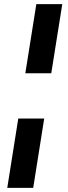

<svg xmlns="http://www.w3.org/2000/svg" viewBox="-20 -725 329 925"><path d="M102 -372 155 -705H280L227 -372ZM15 180 68 -154H193L140 180Z"/></svg>

Font: Nunito Sans 12pt ExtraLight
Style: Italic
Weight: 200
Italic angle: -9°
Designer: Vernon Adams
Foundry: Vernon Adams
Version: Version 3.101;gftools[0.9.27]